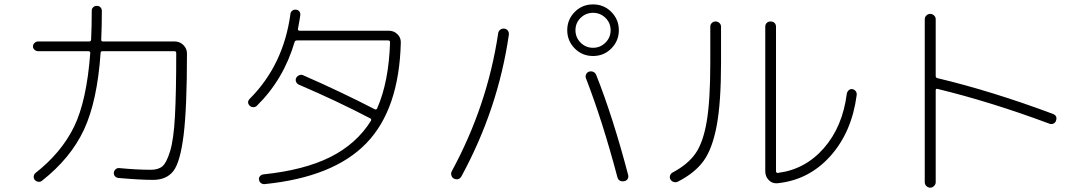

<svg xmlns="http://www.w3.org/2000/svg" viewBox="-20 -827 5040 890"><path d="M156.2 -589.8Q147.5 -589.8 140.1 -596.2Q132.8 -602.5 132.8 -611.8Q132.8 -621.1 140.1 -627.9Q147.5 -634.8 156.2 -634.8H392.6Q401.4 -634.8 402.3 -642.6Q405.3 -706.1 405.3 -777.3Q405.3 -787.1 412.1 -793.5Q418.9 -799.8 429.2 -799.8Q439.5 -799.8 445.8 -793Q452.1 -786.1 452.1 -776.4Q452.1 -704.1 449.2 -642.6Q449.2 -634.8 457 -634.8H790Q813.5 -634.8 830.1 -618.2Q846.7 -601.6 846.7 -579.1Q846.7 -326.2 831.1 -200.7Q815.4 -75.2 783.7 -34.2Q752 6.8 689.5 6.8Q628.9 6.8 529.3 -2Q519.5 -2.9 513.2 -9.8Q506.8 -16.6 507.8 -27.3Q508.8 -36.1 516.1 -42.5Q523.4 -48.8 532.2 -47.9Q615.2 -40 678.7 -40Q713.9 -40 732.9 -56.2Q752 -72.3 768.6 -126.5Q785.2 -180.7 791 -289.1Q796.9 -397.5 796.9 -578.1V-581.1Q796.9 -589.8 788.1 -589.8H455.1Q446.3 -589.8 446.3 -581.1Q430.7 -357.4 369.1 -225.6Q307.6 -93.8 174.8 10.7Q168 16.6 158.2 15.6Q148.4 14.6 142.1 7.8Q135.7 1 136.2 -8.3Q136.7 -17.6 143.6 -24.4Q264.6 -119.1 323.2 -239.3Q381.8 -359.4 398.4 -581.1Q398.4 -589.8 389.6 -589.8Z M1170.9 -336.9Q1164.1 -330.1 1154.3 -330.1Q1144.5 -330.1 1137.7 -336.9Q1122.1 -352.5 1137.7 -369.1Q1293.9 -525.4 1326.2 -761.7Q1327.1 -771.5 1334.5 -777.3Q1341.8 -783.2 1352.1 -782.2Q1362.3 -781.2 1367.7 -773.9Q1373 -766.6 1372.1 -756.8Q1369.1 -735.4 1361.3 -694.3Q1359.4 -685.5 1368.2 -684.6H1782.2Q1805.7 -684.6 1822.3 -668.5Q1838.9 -652.3 1837.9 -628.9Q1830.1 -320.3 1678.2 -163.1Q1526.4 -5.9 1207 26.4Q1197.3 27.3 1189.5 21.5Q1181.6 15.6 1180.7 5.9Q1178.7 -2.9 1185.1 -10.3Q1191.4 -17.6 1200.2 -18.6Q1388.7 -38.1 1510.3 -98.6Q1631.8 -159.2 1699.2 -266.6Q1703.1 -274.4 1696.3 -278.3Q1539.1 -360.4 1365.2 -434.6Q1356.4 -438.5 1352.5 -447.8Q1348.6 -457 1353 -465.8Q1357.4 -474.6 1367.7 -478.5Q1377.9 -482.4 1386.7 -477.5Q1558.6 -402.3 1717.8 -320.3Q1724.6 -317.4 1728.5 -325.2Q1782.2 -447.3 1788.1 -630.9Q1788.1 -639.6 1779.3 -639.6H1357.4Q1347.7 -639.6 1345.7 -632.8Q1294.9 -459 1170.9 -336.9Z M2786.6 -744.1Q2762.7 -767.6 2729 -767.6Q2695.3 -767.6 2671.4 -744.1Q2647.5 -720.7 2647.5 -687Q2647.5 -653.3 2671.4 -629.4Q2695.3 -605.5 2729 -605.5Q2762.7 -605.5 2786.6 -629.4Q2810.5 -653.3 2810.5 -687Q2810.5 -720.7 2786.6 -744.1ZM2814 -602.5Q2779.3 -567.4 2729 -567.4Q2678.7 -567.4 2644 -602.5Q2609.4 -637.7 2609.4 -687Q2609.4 -736.3 2644 -771.5Q2678.7 -806.6 2729 -806.6Q2779.3 -806.6 2814 -771.5Q2848.6 -736.3 2848.6 -687Q2848.6 -637.7 2814 -602.5ZM2744.1 -478.5Q2821.3 -284.2 2891.6 -16.6Q2894.5 -6.8 2889.6 2Q2884.8 10.7 2874 12.7Q2848.6 17.6 2841.8 -5.9Q2773.4 -264.6 2696.3 -463.9Q2692.4 -472.7 2696.8 -482.4Q2701.2 -492.2 2710.9 -495.1Q2720.7 -498 2730.5 -493.7Q2740.2 -489.3 2744.1 -478.5ZM2084 1Q2075.2 -3.9 2072.3 -14.2Q2069.3 -24.4 2074.2 -33.2Q2239.3 -337.9 2289.1 -671.9Q2290 -681.6 2297.9 -688.5Q2305.7 -695.3 2316.9 -694.3Q2328.1 -693.4 2334 -685.1Q2339.8 -676.8 2338.9 -667Q2289.1 -322.3 2119.1 -9.8Q2107.4 10.7 2084 1Z M3583 22.5Q3559.6 24.4 3543.5 7.8Q3527.3 -8.8 3527.3 -33.2V-703.1Q3527.3 -713.9 3534.2 -720.7Q3541 -727.5 3552.2 -727.5Q3563.5 -727.5 3570.3 -720.7Q3577.1 -713.9 3577.1 -703.1V-33.2Q3577.1 -30.3 3579.6 -27.3Q3582 -24.4 3585 -25.4Q3711.9 -41 3798.8 -140.1Q3885.7 -239.3 3905.3 -392.6Q3907.2 -402.3 3914.1 -408.7Q3920.9 -415 3930.7 -414.1Q3940.4 -412.1 3946.3 -404.8Q3952.1 -397.5 3951.2 -386.7Q3928.7 -214.8 3829.1 -103.5Q3729.5 7.8 3583 22.5ZM3123 14.6Q3114.3 19.5 3103.5 16.6Q3092.8 13.7 3087.9 4.9Q3083 -2.9 3085.9 -12.7Q3088.9 -22.5 3097.7 -27.3Q3168 -64.5 3203.6 -115.2Q3239.3 -166 3255.9 -263.7Q3272.5 -361.3 3272.5 -535.2V-703.1Q3272.5 -713.9 3279.8 -720.7Q3287.1 -727.5 3296.9 -727.5Q3306.6 -727.5 3314.5 -720.7Q3322.3 -713.9 3322.3 -703.1V-535.2Q3322.3 -351.6 3302.2 -244.6Q3282.2 -137.7 3241.7 -81.5Q3201.2 -25.4 3123 14.6Z M4266.6 17.6V-738.3Q4266.6 -748 4274.4 -755.4Q4282.2 -762.7 4292 -762.7Q4301.8 -762.7 4309.6 -755.4Q4317.4 -748 4317.4 -738.3V-474.6Q4317.4 -466.8 4325.2 -464.8Q4579.1 -404.3 4861.3 -298.8Q4882.8 -290 4875 -267.6Q4872.1 -257.8 4862.8 -253.9Q4853.5 -250 4843.8 -253.9Q4571.3 -355.5 4325.2 -415Q4317.4 -417 4317.4 -408.2V17.6Q4317.4 27.3 4309.6 35.2Q4301.8 43 4292 43Q4282.2 43 4274.4 35.6Q4266.6 28.3 4266.6 17.6Z"/></svg>

Font: Rounded-X Mgen+ 1m light
Style: Regular
Weight: 200
Designer: [Source Han Sans]
Ryoko NISHIZUKA  (kana & ideographs); Paul D. Hunt (Latin, Greek & Cyrillic); Wenlong ZHANG  (bopomofo
Version: Version 1.059.20150602